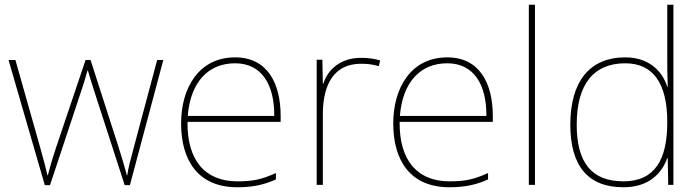

<svg xmlns="http://www.w3.org/2000/svg" viewBox="-20 -780 2950 810"><path d="M380 -388 506 1H528L669 -527H643L544 -156C529 -99 521 -72 517 -41H515C507 -72 497 -106 481 -157L362 -527H341L216 -156C196 -95 190 -72 182 -41H180C173 -72 167 -95 150 -156L45 -527H16L169 1H191L320 -388C331 -420 339 -446 349 -482H351C361 -446 369 -423 380 -388Z M972 -538C818 -538 744 -408 744 -259C744 -104 815 10 981 10C1045 10 1093 0 1144 -23V-50C1082 -22 1045 -15 981 -15C844 -15 769 -105 771 -266H1164V-291C1164 -430 1107 -538 972 -538ZM972 -513C1084 -513 1138 -423 1137 -291H772C784 -436 860 -513 972 -513Z M1503 -536C1418 -536 1363 -488 1344 -427H1342L1340 -528H1316V0H1342V-297C1342 -428 1392 -511 1503 -511C1533 -511 1553 -508 1578 -501L1584 -525C1560 -532 1535 -536 1503 -536Z M1867 -538C1713 -538 1639 -408 1639 -259C1639 -104 1710 10 1876 10C1940 10 1988 0 2039 -23V-50C1977 -22 1940 -15 1876 -15C1739 -15 1664 -105 1666 -266H2059V-291C2059 -430 2002 -538 1867 -538ZM1867 -513C1979 -513 2033 -423 2032 -291H1667C1679 -436 1755 -513 1867 -513Z M2237 0V-760H2211V0Z M2610 10C2715 10 2771 -46 2795 -113H2797L2799 0H2821V-760H2795V-543C2795 -501 2795 -459 2797 -414H2795C2773 -484 2714 -538 2618 -538C2468 -538 2386 -437 2386 -254C2386 -83 2458 10 2610 10ZM2610 -15C2476 -15 2413 -94 2413 -254C2413 -427 2486 -513 2618 -513C2737 -513 2795 -426 2795 -266V-263C2795 -107 2743 -15 2610 -15Z"/></svg>

Font: Noto Sans Syriac Eastern Thin
Style: Regular
Weight: 100
Designer: Patrick Giasson and the Monotype Design Team
Foundry: Monotype Imaging Inc.
Version: Version 3.001